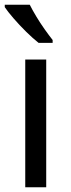

<svg xmlns="http://www.w3.org/2000/svg" viewBox="-21 -786 299 806"><path d="M173 0H85V-536H173ZM104 -766Q115 -744 131.5 -716.5Q148 -689 166.5 -663Q185 -637 200 -618V-606H141Q118 -624 89 -652.5Q60 -681 35.5 -709.5Q11 -738 -1 -756V-766Z"/></svg>

Font: Noto Sans Old Hungarian
Style: Regular
Weight: 400
Designer: Monotype Design Team
Foundry: Monotype Imaging Inc.
Version: Version 2.005; ttfautohint (v1.8.4.7-5d5b)